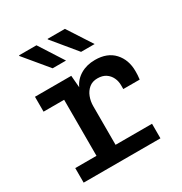

<svg xmlns="http://www.w3.org/2000/svg" viewBox="-172 -866 943 994"><g transform="rotate(-30 300.0 -369.0)"><path d="M169 0V-422H46V-511H263L269 -439Q286 -477 323 -499Q360 -521 410 -521Q483 -521 523 -477.5Q563 -434 563 -366Q563 -354 562.5 -342.5Q562 -331 560 -317H462V-340Q462 -364 452 -385Q442 -406 422.5 -419Q403 -432 373 -432Q343 -432 323 -415.5Q303 -399 293 -373Q283 -347 283 -318V0ZM42 0V-87H501V0ZM369 -593 252 -735 253 -738H356L450 -593ZM199 -593 81 -735 83 -738H186L279 -593Z"/></g></svg>

Font: Chivo Mono Medium Medium
Style: Regular
Weight: 500
Monospace: yes
Version: Version 1.008